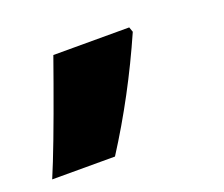

<svg xmlns="http://www.w3.org/2000/svg" viewBox="-108 -195 471 404"><g transform="rotate(-20 127.5 6.5)"><path d="M210.9 -116.2 214.8 -105Q160.2 19 89.8 128.9H-50.8Q-25.4 69.3 21 -60.1L41 -116.2Z"/></g></svg>

Font: Open Sans Hebrew Extra Bold
Style: Italic
Weight: 800
Italic angle: -12°
Foundry: Ascender Corporation, Yanek Iontef
Version: Version 2.001;PS 002.001;hotconv 1.0.70;makeotf.lib2.5.58329